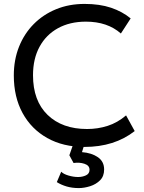

<svg xmlns="http://www.w3.org/2000/svg" viewBox="-20 -735 737 980"><path d="M411 15Q302.5 15 221.2 -30.5Q140 -76 95.2 -158Q50.5 -240 50.5 -350Q50.5 -429.5 77 -496.2Q103.5 -563 152 -612Q200.5 -661 266.5 -688Q332.5 -715 411.5 -715Q489 -715 546.8 -695.5Q604.5 -676 647 -641L597 -564Q528.5 -624.5 418.5 -624.5Q336.5 -624.5 275.8 -591Q215 -557.5 181.8 -496.2Q148.5 -435 148.5 -351Q148.5 -220.5 223 -148.5Q297.5 -76.5 424.5 -76.5Q479 -76.5 529.2 -92.5Q579.5 -108.5 623.5 -146L667.5 -66Q564 15 411 15ZM382 225Q348.5 225 320.2 216.8Q292 208.5 270 194.5L292.5 141.5Q304 153.5 329.8 161Q355.5 168.5 378.5 168.5Q400.5 168.5 418.8 160Q437 151.5 437 131.5Q437 109.5 411.2 101Q385.5 92.5 355.5 97L334 57.5L361 -20H417.5L398.5 41.5Q448 45.5 479.8 67.5Q511.5 89.5 511.5 130Q511.5 164.5 490.8 185.2Q470 206 439.8 215.5Q409.5 225 382 225Z"/></svg>

Font: Geologica Light
Style: Regular
Weight: 300
Designer: Sindre Bremnes, Frode Helland
Foundry: Monokrom Skriftforlag AS
Version: Version 1.010; ttfautohint (v1.8.4.7-5d5b);gftools[0.9.28]